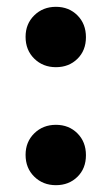

<svg xmlns="http://www.w3.org/2000/svg" viewBox="-20 -529 327 563"><path d="M144 14Q106 14 80.5 -11Q55 -36 55 -75Q55 -113 80.5 -138Q106 -163 144 -163Q182 -163 207 -138Q232 -113 232 -74Q232 -35 207 -10.5Q182 14 144 14ZM144 -332Q106 -332 80.5 -357Q55 -382 55 -421Q55 -459 80.5 -484Q106 -509 144 -509Q182 -509 207 -484Q232 -459 232 -420Q232 -381 207 -356.5Q182 -332 144 -332Z"/></svg>

Font: Space Grotesk Light SemiBold
Style: Regular
Weight: 600
Version: Version 2.000